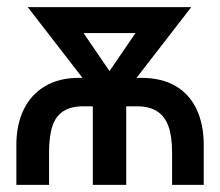

<svg xmlns="http://www.w3.org/2000/svg" viewBox="-20 -520 618 540"><path d="M377 -301H364L518 -500H58L212 -301H201Q146 -301 106.5 -277.5Q67 -254 46.5 -211.5Q26 -169 26 -112V0H118V-92Q118 -137 127.5 -165.5Q137 -194 158.5 -207.5Q180 -221 214 -221H241V0H335V-221H366Q399 -221 421 -207.5Q443 -194 453.5 -165.5Q464 -137 464 -91V0H553V-112Q553 -170 533 -212.5Q513 -255 474 -278Q435 -301 377 -301ZM288 -320 215 -427H361Z"/></svg>

Font: Advent Pro SemiBold
Style: Regular
Weight: 600
Designer: VivaRado, Andreas Kalpakidis
Foundry: VivaRado, Andreas Kalpakidis
Version: Version 3.000